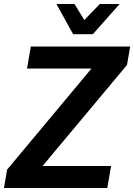

<svg xmlns="http://www.w3.org/2000/svg" viewBox="-32 -946 675 966"><path d="M507.8 0H-12.2L3.9 -92.8L428.2 -601.1H104L123 -711.9H623L606.9 -619.1L182.1 -110.8H526.9ZM435.1 -773.9H335.9L252 -925.8H342.8L392.1 -845.2L470.2 -925.8H569.8Z"/></svg>

Font: Creato Display
Style: Bold Italic
Weight: 700
Italic angle: -10°
Version: Version 1.000